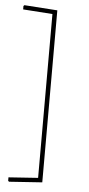

<svg xmlns="http://www.w3.org/2000/svg" viewBox="-55 -678 391 844"><g transform="rotate(5 140.5 -256.5)"><path d="M18 133 14 129V114L144 105V-618L14 -627V-642L18 -646L164 -636V123Z"/></g></svg>

Font: Alegreya Sans Thin
Style: Regular
Weight: 100
Designer: Juan Pablo del Peral
Foundry: Huerta Tipografica
Version: Version 2.007